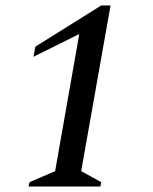

<svg xmlns="http://www.w3.org/2000/svg" viewBox="-20 -680 558 700"><path d="M84 0 88 -16 181 -56 269 -556 102 -473 109 -510 349 -660H383L276 -56L349 -16L346 0Z"/></svg>

Font: Spectral Medium
Style: Italic
Weight: 500
Italic angle: -10°
Designer: Jean-Baptiste Levee
Foundry: Production Type
Version: Version 2.001